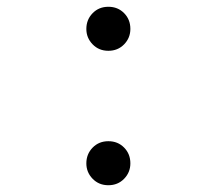

<svg xmlns="http://www.w3.org/2000/svg" viewBox="-20 -538 640 567"><path d="M300 9Q272 9 253.5 -10.1Q235 -29.2 235 -55.5Q235 -83 253.5 -102Q272 -121 300 -121Q328 -121 346.5 -102.2Q365 -83.5 365 -55.6Q365 -29 346.5 -10Q328 9 300 9ZM300 -388Q272 -388 253.5 -407.1Q235 -426.2 235 -452.5Q235 -480 253.5 -499Q272 -518 300 -518Q328 -518 346.5 -499.2Q365 -480.5 365 -452.6Q365 -426 346.5 -407Q328 -388 300 -388Z"/></svg>

Font: Red Hat Mono VF Light
Style: Regular
Weight: 300
Monospace: yes
Designer: Pentagram, MCKL
Foundry: Pentagram, MCKL
Version: Version 1.023